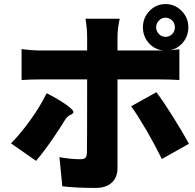

<svg xmlns="http://www.w3.org/2000/svg" viewBox="-20 -874 957 943"><path d="M449 49Q355 49 286 41L272 -102Q328 -92 374 -92Q392 -92 399 -98.5Q406 -105 407 -124Q408 -151 408 -484H182Q127 -484 86 -481V-633Q137 -626 182 -626H408V-690Q408 -734 400 -782H568Q557 -734 557 -689V-626H760Q772 -626 783 -626Q740 -630 711 -662.5Q682 -695 682 -740Q682 -787 714.5 -820.5Q747 -854 793 -854Q839 -854 872 -820.5Q905 -787 905 -740Q905 -698 879.5 -666.5Q854 -635 815 -627Q822 -628 834 -629Q853 -631 861 -632V-481Q813 -484 760 -484H557V-266V-49Q557 -3 530 22Q502 49 449 49ZM157 -84 34 -170Q81 -217 130 -285.5Q179 -354 209 -416Q260 -391 302 -362Q346 -331 340 -321Q336 -313 326 -310Q310 -303 298 -283Q278 -250 249 -207Q194 -126 157 -84ZM775 -93Q744 -156 700 -233Q651 -316 624 -352L748 -421Q781 -378 831 -298Q877 -225 908 -168ZM793 -693Q812 -693 825.5 -706.5Q839 -720 839 -740Q839 -760 825.5 -773.5Q812 -787 793 -787Q773 -787 761 -773Q747 -761 747 -740Q747 -721 760.5 -707Q774 -693 793 -693Z"/></svg>

Font: GenSekiGothic TW H
Style: Regular
Weight: 900
Version: Version 1.501;PS 1;hotconv 16.6.51;makeotf.lib2.5.65220